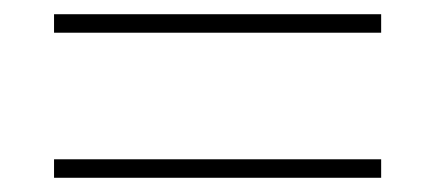

<svg xmlns="http://www.w3.org/2000/svg" viewBox="-20 -539 612 270"><path d="M56 -493H516V-519H56ZM56 -289H516V-315H56Z"/></svg>

Font: Noto Sans Tamil UI Thin
Style: Regular
Weight: 100
Designer: Jelle Bosma - Monotype Design Team
Foundry: Monotype Imaging Inc.
Version: Version 2.004